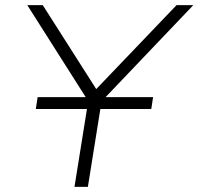

<svg xmlns="http://www.w3.org/2000/svg" viewBox="-20 -725 770 745"><path d="M269 0 327 -362 331 -319 86 -705H146L353 -380H354L665 -705H730L362 -319L379 -362L321 0ZM119 -302 126 -348H574L567 -302Z"/></svg>

Font: Nunito Sans 7pt SemiExpanded ExtraLight
Style: Italic
Weight: 250
Width: 6
Italic angle: -9°
Designer: Vernon Adams
Foundry: Vernon Adams
Version: Version 3.101;gftools[0.9.27]